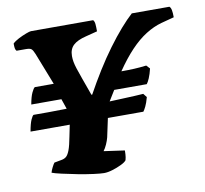

<svg xmlns="http://www.w3.org/2000/svg" viewBox="-67 -636 756 709"><g transform="rotate(-10 310.5 -281.5)"><path d="M268 0Q256 0 229 -3.5Q202 -7 171 -13Q140 -19 113.5 -25Q87 -31 77 -35Q79 -43 84.5 -54Q90 -65 94 -70L121 -75Q133 -77 140 -83.5Q147 -90 153 -106Q159 -122 165 -154L174 -198H27Q32 -227 38.5 -241.5Q45 -256 49 -257Q72 -257 105 -257Q138 -257 173 -258L160 -296H47Q52 -324 59 -339Q66 -354 71 -357H142L95 -477Q89 -492 83.5 -496.5Q78 -501 63 -501H28Q24 -505 23 -511.5Q22 -518 22 -529Q30 -537 44.5 -544.5Q59 -552 73.5 -557.5Q88 -563 93 -563H326Q331 -558 332 -547.5Q333 -537 333 -520L290 -509Q257 -501 241.5 -486.5Q226 -472 226 -446Q226 -435 228 -424Q230 -413 235 -397.5Q240 -382 249 -357Q258 -332 272 -293H275Q298 -335 323.5 -376Q349 -417 375.5 -453Q402 -489 426.5 -517Q451 -545 471 -563H612Q617 -559 619 -549Q621 -539 621 -522L572 -509Q543 -501 513.5 -482.5Q484 -464 455 -433.5Q426 -403 396 -359Q423 -359 444 -360Q465 -361 490 -364L502 -351Q497 -330 491 -316Q485 -302 480 -296H358L334 -257Q358 -258 382.5 -259Q407 -260 428 -261Q449 -262 461 -263L472 -249Q466 -227 460 -215Q454 -203 450 -198H317L302 -128Q299 -116 293 -102.5Q287 -89 280 -80L358 -69Q358 -65 357.5 -54.5Q357 -44 354 -33Q349 -26 333.5 -18.5Q318 -11 300 -5.5Q282 0 268 0Z"/></g></svg>

Font: Texturina Medium 12pt Black
Style: Italic
Weight: 900
Italic angle: -11°
Version: Version 1.002